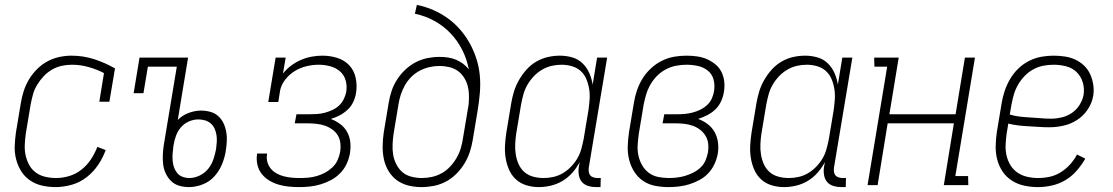

<svg xmlns="http://www.w3.org/2000/svg" viewBox="-20 -755 4540 783"><path d="M207 8Q179 8 152 2Q125 -4 103 -19Q81 -34 67 -56Q53 -78 46 -104.5Q39 -131 40 -159Q41 -187 45 -215L65 -335Q69 -360 77 -384.5Q85 -409 98.5 -431.5Q112 -454 131 -473Q150 -492 173 -504.5Q196 -517 221.5 -522.5Q247 -528 271 -528Q320 -528 364.5 -513.5Q409 -499 449 -476L426 -340H385L404 -457Q375 -472 341.5 -481.5Q308 -491 273 -491Q252 -491 231.5 -486.5Q211 -482 192 -471Q173 -460 158 -444Q143 -428 131.5 -409Q120 -390 114.5 -370Q109 -350 105 -329L85 -209Q82 -187 81 -164.5Q80 -142 84.5 -121.5Q89 -101 99 -82.5Q109 -64 126 -51.5Q143 -39 164.5 -34Q186 -29 208 -29Q235 -29 262 -37Q289 -45 312 -63Q335 -81 351 -105.5Q367 -130 377 -156L411 -143Q400 -112 380.5 -83Q361 -54 333.5 -32.5Q306 -11 272.5 -1.5Q239 8 207 8Z M751 8Q730 8 711 2.5Q692 -3 678.5 -16Q665 -29 656.5 -46.5Q648 -64 645.5 -83.5Q643 -103 644 -123.5Q645 -144 648 -164L701 -483H583L565 -375H525L549 -520H747L705 -266Q724 -285 749.5 -294.5Q775 -304 800 -304Q819 -304 837.5 -299Q856 -294 869.5 -282Q883 -270 891 -253.5Q899 -237 902.5 -218.5Q906 -200 905 -180.5Q904 -161 901 -141Q897 -114 886 -86.5Q875 -59 855 -36.5Q835 -14 806.5 -3Q778 8 751 8ZM752 -29Q773 -29 794 -39Q815 -49 829 -66.5Q843 -84 850 -104.5Q857 -125 861 -146Q863 -161 864 -175Q865 -189 863 -203Q861 -217 855.5 -229.5Q850 -242 840 -251Q830 -260 816.5 -264Q803 -268 789 -268Q770 -268 751 -260Q732 -252 718.5 -236.5Q705 -221 698 -202Q691 -183 688 -164L687 -158Q685 -144 684 -129.5Q683 -115 684 -100.5Q685 -86 689.5 -73Q694 -60 702.5 -49.5Q711 -39 724.5 -34Q738 -29 752 -29Z M1202 8Q1180 8 1158.5 6Q1137 4 1116.5 -2Q1096 -8 1078.5 -18.5Q1061 -29 1048 -45Q1035 -61 1030 -82Q1025 -103 1028 -125L1029 -129H1069V-126Q1066 -110 1070.5 -94Q1075 -78 1085 -66.5Q1095 -55 1108.5 -47.5Q1122 -40 1137.5 -36Q1153 -32 1169.5 -30.5Q1186 -29 1203 -29Q1220 -29 1237 -30.5Q1254 -32 1271.5 -37Q1289 -42 1305 -50.5Q1321 -59 1335 -72Q1349 -85 1356.5 -101.5Q1364 -118 1367 -135Q1370 -153 1368 -171Q1366 -189 1357.5 -203Q1349 -217 1335 -227Q1321 -237 1305 -242.5Q1289 -248 1271 -250Q1253 -252 1235 -252H1182L1189 -289H1242Q1257 -289 1272.5 -290Q1288 -291 1303.5 -295Q1319 -299 1334.5 -306Q1350 -313 1362 -324Q1374 -335 1381.5 -350Q1389 -365 1392 -380Q1396 -405 1389.5 -427.5Q1383 -450 1366 -464.5Q1349 -479 1326 -485Q1303 -491 1279 -491Q1255 -491 1230 -485Q1205 -479 1182.5 -465.5Q1160 -452 1143 -430Q1126 -408 1122 -384L1115 -339H1074L1104 -520H1145L1134 -455Q1149 -474 1168 -488Q1187 -502 1208 -511Q1229 -520 1251 -524Q1273 -528 1295 -528Q1326 -528 1355 -519Q1384 -510 1404 -489Q1424 -468 1430.5 -437.5Q1437 -407 1432 -376Q1429 -357 1420.5 -339Q1412 -321 1397.5 -307.5Q1383 -294 1365 -284.5Q1347 -275 1329 -270Q1350 -262 1367.5 -249Q1385 -236 1395.5 -217Q1406 -198 1408.5 -175.5Q1411 -153 1407 -129Q1403 -107 1393.5 -86.5Q1384 -66 1367.5 -49Q1351 -32 1330.5 -21Q1310 -10 1288.5 -3.5Q1267 3 1245 5.5Q1223 8 1202 8Z M1699 8Q1671 8 1645 1.5Q1619 -5 1598.5 -20Q1578 -35 1564.5 -57.5Q1551 -80 1545.5 -106Q1540 -132 1540.5 -160Q1541 -188 1545 -215L1565 -335Q1569 -360 1577 -384Q1585 -408 1599 -430Q1613 -452 1632.5 -470.5Q1652 -489 1675 -501Q1698 -513 1723 -518Q1748 -523 1772 -523Q1790 -523 1807 -520.5Q1824 -518 1839.5 -511.5Q1855 -505 1868.5 -495Q1882 -485 1892 -472Q1884 -514 1865 -551.5Q1846 -589 1817.5 -619Q1789 -649 1752 -669.5Q1715 -690 1672 -699L1680 -735Q1715 -728 1747 -714Q1779 -700 1806 -680.5Q1833 -661 1855.5 -635.5Q1878 -610 1894.5 -580.5Q1911 -551 1922 -518Q1933 -485 1936.5 -449.5Q1940 -414 1937 -377.5Q1934 -341 1928 -305L1908 -185Q1904 -160 1896 -135.5Q1888 -111 1874 -88Q1860 -65 1841 -46Q1822 -27 1798.5 -14.5Q1775 -2 1749.5 3Q1724 8 1699 8ZM1700 -29Q1721 -29 1741.5 -33.5Q1762 -38 1781 -48.5Q1800 -59 1815.5 -75.5Q1831 -92 1842 -111Q1853 -130 1859 -150Q1865 -170 1868 -191L1891 -328Q1893 -348 1892.5 -368Q1892 -388 1887 -406Q1882 -424 1871.5 -440Q1861 -456 1846 -466.5Q1831 -477 1811.5 -481.5Q1792 -486 1772 -486Q1752 -486 1732 -481.5Q1712 -477 1692.5 -467Q1673 -457 1657.5 -441.5Q1642 -426 1631.5 -407.5Q1621 -389 1614.5 -369Q1608 -349 1605 -329L1585 -209Q1582 -188 1581 -166Q1580 -144 1583.5 -123.5Q1587 -103 1596.5 -84.5Q1606 -66 1621 -53Q1636 -40 1657.5 -34.5Q1679 -29 1700 -29Z M2177 8Q2151 8 2126.5 0.5Q2102 -7 2084 -23.5Q2066 -40 2056 -63Q2046 -86 2042 -111Q2038 -136 2039.5 -162.5Q2041 -189 2045 -215L2065 -335Q2069 -359 2076.5 -383Q2084 -407 2097 -429.5Q2110 -452 2127.5 -471.5Q2145 -491 2167.5 -504Q2190 -517 2214.5 -522.5Q2239 -528 2263 -528Q2289 -528 2313.5 -521Q2338 -514 2355.5 -497Q2373 -480 2383 -457.5Q2393 -435 2397 -410L2415 -520H2456L2381 -71Q2380 -63 2381 -54.5Q2382 -46 2387 -40Q2392 -34 2400.5 -31.5Q2409 -29 2417 -29H2430L2429 8H2410Q2394 8 2379 3.5Q2364 -1 2354 -12Q2344 -23 2341 -39Q2338 -55 2340 -71L2344 -94Q2332 -71 2314.5 -51Q2297 -31 2274.5 -17.5Q2252 -4 2227 2Q2202 8 2177 8ZM2197 -29Q2217 -29 2237 -33.5Q2257 -38 2275 -48.5Q2293 -59 2308.5 -75Q2324 -91 2334.5 -109Q2345 -127 2350.5 -147Q2356 -167 2360 -187L2380 -307Q2383 -329 2384.5 -350.5Q2386 -372 2382.5 -393Q2379 -414 2371 -433Q2363 -452 2348 -465.5Q2333 -479 2312.5 -485Q2292 -491 2270 -491Q2250 -491 2230 -486.5Q2210 -482 2191 -471Q2172 -460 2156.5 -443.5Q2141 -427 2130.5 -408.5Q2120 -390 2114.5 -370Q2109 -350 2105 -329L2085 -209Q2082 -188 2081 -166.5Q2080 -145 2083.5 -124Q2087 -103 2095.5 -84.5Q2104 -66 2119 -53Q2134 -40 2154.5 -34.5Q2175 -29 2197 -29Z M2706 8Q2678 8 2650.5 2.5Q2623 -3 2601.5 -18Q2580 -33 2566 -55.5Q2552 -78 2545.5 -104.5Q2539 -131 2540 -159Q2541 -187 2545 -215L2565 -335Q2569 -361 2577.5 -386Q2586 -411 2600 -434Q2614 -457 2634.5 -476Q2655 -495 2679 -507Q2703 -519 2728.5 -523.5Q2754 -528 2779 -528Q2801 -528 2822.5 -525Q2844 -522 2862.5 -514Q2881 -506 2897 -493Q2913 -480 2922 -462Q2931 -444 2933.5 -422.5Q2936 -401 2932 -379Q2929 -360 2920.5 -341.5Q2912 -323 2897.5 -309Q2883 -295 2864.5 -285.5Q2846 -276 2827 -270Q2849 -262 2866.5 -248.5Q2884 -235 2894.5 -216Q2905 -197 2908 -174Q2911 -151 2907 -127Q2903 -106 2893.5 -85.5Q2884 -65 2868.5 -48.5Q2853 -32 2832.5 -21Q2812 -10 2791 -3.5Q2770 3 2748.5 5.5Q2727 8 2706 8ZM2708 -29Q2724 -29 2741 -31Q2758 -33 2774.5 -38Q2791 -43 2807 -51Q2823 -59 2836.5 -71.5Q2850 -84 2857 -100.5Q2864 -117 2867 -133Q2870 -152 2868 -169.5Q2866 -187 2857 -201.5Q2848 -216 2835 -226Q2822 -236 2805.5 -242Q2789 -248 2771 -250Q2753 -252 2735 -252H2682L2689 -289H2742Q2758 -289 2773.5 -290.5Q2789 -292 2804.5 -296Q2820 -300 2835.5 -307.5Q2851 -315 2863.5 -326.5Q2876 -338 2883 -353.5Q2890 -369 2892 -384Q2896 -408 2890 -430.5Q2884 -453 2866.5 -467Q2849 -481 2826 -486Q2803 -491 2780 -491Q2759 -491 2737.5 -487Q2716 -483 2696 -472.5Q2676 -462 2660 -446Q2644 -430 2633 -411Q2622 -392 2615.5 -371Q2609 -350 2605 -329L2585 -209Q2582 -187 2580.5 -164.5Q2579 -142 2583.5 -121Q2588 -100 2598.5 -81.5Q2609 -63 2625.5 -50.5Q2642 -38 2663.5 -33.5Q2685 -29 2708 -29Z M3177 8Q3151 8 3126.5 0.5Q3102 -7 3084 -23.5Q3066 -40 3056 -63Q3046 -86 3042 -111Q3038 -136 3039.5 -162.5Q3041 -189 3045 -215L3065 -335Q3069 -359 3076.5 -383Q3084 -407 3097 -429.5Q3110 -452 3127.5 -471.5Q3145 -491 3167.5 -504Q3190 -517 3214.5 -522.5Q3239 -528 3263 -528Q3289 -528 3313.5 -521Q3338 -514 3355.5 -497Q3373 -480 3383 -457.5Q3393 -435 3397 -410L3415 -520H3456L3381 -71Q3380 -63 3381 -54.5Q3382 -46 3387 -40Q3392 -34 3400.5 -31.5Q3409 -29 3417 -29H3430L3429 8H3410Q3394 8 3379 3.5Q3364 -1 3354 -12Q3344 -23 3341 -39Q3338 -55 3340 -71L3344 -94Q3332 -71 3314.5 -51Q3297 -31 3274.5 -17.5Q3252 -4 3227 2Q3202 8 3177 8ZM3197 -29Q3217 -29 3237 -33.5Q3257 -38 3275 -48.5Q3293 -59 3308.5 -75Q3324 -91 3334.5 -109Q3345 -127 3350.5 -147Q3356 -167 3360 -187L3380 -307Q3383 -329 3384.5 -350.5Q3386 -372 3382.5 -393Q3379 -414 3371 -433Q3363 -452 3348 -465.5Q3333 -479 3312.5 -485Q3292 -491 3270 -491Q3250 -491 3230 -486.5Q3210 -482 3191 -471Q3172 -460 3156.5 -443.5Q3141 -427 3130.5 -408.5Q3120 -390 3114.5 -370Q3109 -350 3105 -329L3085 -209Q3082 -188 3081 -166.5Q3080 -145 3083.5 -124Q3087 -103 3095.5 -84.5Q3104 -66 3119 -53Q3134 -40 3154.5 -34.5Q3175 -29 3197 -29Z M3518 0 3598 -483H3546L3545 -520H3645L3607 -289H3877L3915 -520H3956L3876 -37H3928L3929 0H3829L3870 -252H3600L3559 0Z M4213 8Q4184 8 4156.5 2Q4129 -4 4106.5 -18.5Q4084 -33 4069 -55Q4054 -77 4047 -103.5Q4040 -130 4040.5 -158.5Q4041 -187 4045 -215L4065 -335Q4069 -360 4077.5 -385Q4086 -410 4099.5 -433Q4113 -456 4132.5 -475Q4152 -494 4176.5 -506.5Q4201 -519 4226.5 -523.5Q4252 -528 4276 -528Q4300 -528 4323 -524.5Q4346 -521 4366 -511.5Q4386 -502 4401.5 -487Q4417 -472 4426 -452Q4435 -432 4438.5 -409Q4442 -386 4438 -363Q4433 -334 4415.5 -308Q4398 -282 4372 -265.5Q4346 -249 4317 -242.5Q4288 -236 4259 -236Q4238 -236 4216.5 -237.5Q4195 -239 4174.5 -240Q4154 -241 4132.5 -243.5Q4111 -246 4092 -251L4085 -209Q4082 -187 4081 -164Q4080 -141 4085 -120Q4090 -99 4101 -81Q4112 -63 4129.5 -51Q4147 -39 4169 -34Q4191 -29 4213 -29Q4237 -29 4260.5 -34Q4284 -39 4305 -52Q4326 -65 4343.5 -84Q4361 -103 4372 -125L4406 -108Q4391 -82 4371 -59Q4351 -36 4325 -20.5Q4299 -5 4270 1.5Q4241 8 4213 8ZM4266 -271Q4287 -271 4309 -276Q4331 -281 4350.5 -294Q4370 -307 4382.5 -327Q4395 -347 4399 -368Q4403 -395 4395.5 -419.5Q4388 -444 4370.5 -461Q4353 -478 4328 -484.5Q4303 -491 4277 -491Q4256 -491 4235 -487Q4214 -483 4194.5 -472.5Q4175 -462 4159 -445.5Q4143 -429 4132 -410Q4121 -391 4115 -370.5Q4109 -350 4105 -329L4098 -288Q4117 -282 4138.5 -279.5Q4160 -277 4181 -276Q4202 -275 4223.5 -273Q4245 -271 4266 -271Z"/></svg>

Font: Iosevka Curly Slab Extralight
Style: Italic
Weight: 200
Italic angle: -9°
Monospace: yes
Designer: Belleve Invis
Foundry: Belleve Invis
Version: Version 22.1.2; ttfautohint (v1.8.4)